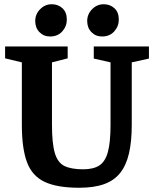

<svg xmlns="http://www.w3.org/2000/svg" viewBox="-20 -867 724 905"><path d="M353 18Q249 18 190 -10Q131 -38 107 -103Q83 -168 83 -278V-573L4 -592V-648H299V-592L225 -573V-278Q225 -191 238.5 -145.5Q252 -100 284 -84.5Q316 -69 372 -69Q420 -69 448 -87Q476 -105 488.5 -150.5Q501 -196 501 -278V-573L422 -591V-648H682V-591L601 -573V-278Q601 -200 588 -144Q575 -88 546.5 -52Q518 -16 470.5 1Q423 18 353 18ZM461 -695Q431 -695 411 -715.5Q391 -736 391 -768Q391 -800 414 -823.5Q437 -847 469 -847Q499 -847 519.5 -828Q540 -809 540 -775Q540 -743 518.5 -719Q497 -695 461 -695ZM216 -695Q186 -695 166 -715.5Q146 -736 146 -768Q146 -800 169 -823.5Q192 -847 224 -847Q254 -847 274.5 -828Q295 -809 295 -775Q295 -743 273.5 -719Q252 -695 216 -695Z"/></svg>

Font: Faustina Light
Style: Bold
Weight: 700
Version: Version 1.200